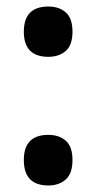

<svg xmlns="http://www.w3.org/2000/svg" viewBox="-20 -560 296 588"><path d="M53 -463Q53 -540 128 -540Q161 -540 181.5 -522Q202 -504 202 -463Q202 -422 181.5 -404Q161 -386 128 -386Q53 -386 53 -463ZM53 -70Q53 -147 128 -147Q161 -147 181.5 -129Q202 -111 202 -70Q202 -29 181.5 -10.5Q161 8 128 8Q53 8 53 -70Z"/></svg>

Font: Noto Serif Hebrew CondExtraBold
Style: Regular
Weight: 800
Width: 3
Designer: Monotype Design Team
Foundry: Monotype Imaging Inc.
Version: Version 1.000